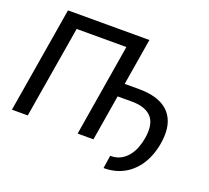

<svg xmlns="http://www.w3.org/2000/svg" viewBox="-148 -909 1353 1242"><g transform="rotate(20 528.5 -288.0)"><path d="M677.2 -727.5 556.6 0H447.8L552.7 -633.8H210.4L104.5 0H-4.4L116.7 -727.5ZM591.8 -314.5 606.9 -406.2H723.6Q816.4 -406.2 877.9 -375.5Q939.5 -344.7 965.3 -282.2Q991.2 -219.7 975.6 -124Q967.8 -77.6 951.4 -35.9Q935.1 5.9 909.7 40.3Q884.3 74.7 850.6 99.9Q816.9 125 774.4 138.7Q731.9 152.3 681.6 152.3L694.8 63.5Q734.9 63.5 764.6 48.1Q794.4 32.7 815.4 6.6Q836.4 -19.5 849.4 -52.7Q862.3 -85.9 868.2 -121.1Q884.8 -221.7 842.8 -267.8Q800.8 -314 709 -314.5Z"/></g></svg>

Font: Inter Tight Medium
Style: Italic
Weight: 500
Italic angle: -9.39999°
Designer: Rasmus Andersson
Foundry: rsms
Version: Version 3.004